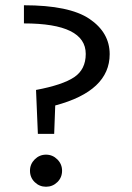

<svg xmlns="http://www.w3.org/2000/svg" viewBox="-20 -701 503 730"><path d="M124 -192 117 -359Q218 -378 262 -407.5Q306 -437 306 -496Q306 -612 71 -612V-681Q244 -681 320.5 -629Q397 -577 397 -495Q397 -355 190 -300L186 -192ZM94 -52Q94 -77 112 -95Q130 -113 155 -113Q180 -113 198 -95Q216 -77 216 -52Q216 -26 198 -8.5Q180 9 155 9Q130 9 112 -8.5Q94 -26 94 -52Z"/></svg>

Font: Martel Sans
Style: Regular
Weight: 400
Designer: Dan Reynolds and Mathieu Réguer
Foundry: Dan Reynolds and Mathieu Réguer
Version: Version 1.001;PS 001.001;hotconv 1.0.70;makeotf.lib2.5.58329